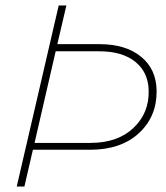

<svg xmlns="http://www.w3.org/2000/svg" viewBox="-20 -680 607 700"><path d="M551 -349Q552 -255 486.5 -194.5Q421 -134 308 -134H100L69 0H41L194 -660H222L189 -519H343Q438 -519 494 -473.5Q550 -428 551 -349ZM310 -159Q409 -159 466.5 -213.5Q524 -268 522 -349Q521 -416 473.5 -454.5Q426 -493 342 -493H183L106 -159Z"/></svg>

Font: Elaine Sans ExtraLight
Style: Italic
Weight: 275
Italic angle: -13°
Designer: Wei Huang
Foundry: Wei Huang
Version: Version 2.001;December 24, 2019;FontCreator 12.0.0.2547 64-b